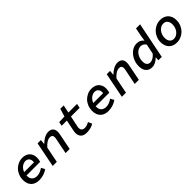

<svg xmlns="http://www.w3.org/2000/svg" viewBox="333 -2114 3534 3534"><g transform="rotate(-45 2100.0 -347.0)"><path d="M269 12Q221 12 182 -1.5Q143 -15 114.5 -42Q86 -69 70.5 -109Q55 -149 55 -203Q55 -269 78 -324.5Q101 -380 140 -419.5Q179 -459 230 -481Q281 -503 337 -503Q383 -503 419.5 -489Q456 -475 480.5 -449.5Q505 -424 518 -389Q531 -354 531 -312Q531 -283 525.5 -255.5Q520 -228 516 -217H161V-208Q161 -137 198 -104Q235 -71 292 -71Q337 -71 376 -87.5Q415 -104 449 -129L487 -57Q446 -27 390 -7.5Q334 12 269 12ZM333 -420Q310 -420 286.5 -411.5Q263 -403 241.5 -386.5Q220 -370 202.5 -346Q185 -322 174 -291H429Q430 -297 430.5 -303Q431 -309 431 -315Q431 -365 404.5 -392.5Q378 -420 333 -420Z M626 0 723 -491H810L801 -399H805Q825 -419 848.5 -437.5Q872 -456 898.5 -470.5Q925 -485 953 -494Q981 -503 1010 -503Q1074 -503 1105.5 -470.5Q1137 -438 1137 -379Q1137 -341 1128 -302L1068 0H961L1019 -289Q1023 -306 1025 -320.5Q1027 -335 1027 -349Q1027 -411 963 -411Q923 -411 879.5 -384.5Q836 -358 794 -308L733 0Z M1508 12Q1425 12 1387.5 -27.5Q1350 -67 1350 -132Q1350 -148 1352 -163Q1354 -178 1358 -197L1401 -406H1265L1281 -486L1422 -491L1469 -645H1557L1525 -491H1750L1733 -406H1507L1463 -198Q1460 -184 1459 -175Q1458 -166 1458 -157Q1458 -115 1480.5 -95.5Q1503 -76 1539 -76Q1573 -76 1603 -87Q1633 -98 1657 -112L1690 -36Q1658 -15 1610 -1.5Q1562 12 1508 12Z M2069 12Q2021 12 1982 -1.5Q1943 -15 1914.5 -42Q1886 -69 1870.5 -109Q1855 -149 1855 -203Q1855 -269 1878 -324.5Q1901 -380 1940 -419.5Q1979 -459 2030 -481Q2081 -503 2137 -503Q2183 -503 2219.5 -489Q2256 -475 2280.5 -449.5Q2305 -424 2318 -389Q2331 -354 2331 -312Q2331 -283 2325.5 -255.5Q2320 -228 2316 -217H1961V-208Q1961 -137 1998 -104Q2035 -71 2092 -71Q2137 -71 2176 -87.5Q2215 -104 2249 -129L2287 -57Q2246 -27 2190 -7.5Q2134 12 2069 12ZM2133 -420Q2110 -420 2086.5 -411.5Q2063 -403 2041.5 -386.5Q2020 -370 2002.5 -346Q1985 -322 1974 -291H2229Q2230 -297 2230.5 -303Q2231 -309 2231 -315Q2231 -365 2204.5 -392.5Q2178 -420 2133 -420Z M2426 0 2523 -491H2610L2601 -399H2605Q2625 -419 2648.5 -437.5Q2672 -456 2698.5 -470.5Q2725 -485 2753 -494Q2781 -503 2810 -503Q2874 -503 2905.5 -470.5Q2937 -438 2937 -379Q2937 -341 2928 -302L2868 0H2761L2819 -289Q2823 -306 2825 -320.5Q2827 -335 2827 -349Q2827 -411 2763 -411Q2723 -411 2679.5 -384.5Q2636 -358 2594 -308L2533 0Z M3207 12Q3132 12 3087.5 -36.5Q3043 -85 3043 -177Q3043 -244 3064.5 -303Q3086 -362 3122.5 -406.5Q3159 -451 3207.5 -477Q3256 -503 3310 -503Q3361 -503 3395 -485Q3429 -467 3449 -438H3452L3466 -532L3500 -706H3607L3465 0H3377L3382 -71H3378Q3341 -33 3296.5 -10.5Q3252 12 3207 12ZM3245 -76Q3279 -76 3317 -97Q3355 -118 3390 -162L3430 -355Q3410 -387 3382.5 -401Q3355 -415 3327 -415Q3291 -415 3259.5 -397Q3228 -379 3204.5 -348.5Q3181 -318 3167.5 -277.5Q3154 -237 3154 -192Q3154 -132 3178.5 -104Q3203 -76 3245 -76Z M3852 12Q3802 12 3763 -3.5Q3724 -19 3696.5 -47.5Q3669 -76 3654.5 -116Q3640 -156 3640 -205Q3640 -271 3663.5 -325.5Q3687 -380 3726 -419.5Q3765 -459 3816.5 -481Q3868 -503 3924 -503Q3973 -503 4012.5 -487.5Q4052 -472 4079.5 -443.5Q4107 -415 4121.5 -375Q4136 -335 4136 -286Q4136 -221 4112.5 -166Q4089 -111 4050 -71.5Q4011 -32 3959.5 -10Q3908 12 3852 12ZM3860 -76Q3893 -76 3923 -91.5Q3953 -107 3976.5 -135Q4000 -163 4014 -200.5Q4028 -238 4028 -282Q4028 -345 3998.5 -380Q3969 -415 3916 -415Q3883 -415 3853 -399.5Q3823 -384 3800 -356Q3777 -328 3763 -290.5Q3749 -253 3749 -210Q3749 -147 3778.5 -111.5Q3808 -76 3860 -76Z"/></g></svg>

Font: Source Code Pro Semibold
Style: Italic
Weight: 600
Italic angle: -11°
Monospace: yes
Designer: Paul D. Hunt, Teo Tuominen
Foundry: Adobe Systems Incorporated
Version: Version 1.050;PS 1.000;hotconv 16.6.51;makeotf.lib2.5.65220